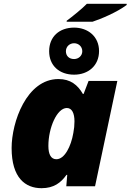

<svg xmlns="http://www.w3.org/2000/svg" viewBox="-20 -978 685 1008"><path d="M330 -869V-864H466C509 -878 595 -914 645 -952V-958H436C413 -934 359 -890 330 -869ZM369 -586C443 -586 500 -633 500 -710C500 -786 442 -833 369 -833C292 -833 238 -786 238 -709C238 -633 292 -586 369 -586ZM369 -668C342 -668 326 -685 326 -709C326 -734 346 -751 369 -751C392 -751 412 -734 412 -709C412 -685 392 -668 369 -668ZM198 10C263 10 300 -19 329 -60H333L328 0H479L596 -553H445L419 -485H415C388 -532 350 -563 287 -563C119 -563 41 -336 41 -201C41 -44 113 10 198 10ZM276 -142C248 -142 234 -167 234 -212C234 -307 279 -411 331 -411C358 -411 371 -383 371 -341C371 -321 369 -300 365 -280C353 -209 319 -142 276 -142Z"/></svg>

Font: Noto Sans Black
Style: Italic
Weight: 900
Italic angle: -12°
Designer: Monotype Design Team
Foundry: Monotype Imaging Inc.
Version: Version 2.013